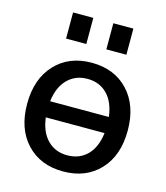

<svg xmlns="http://www.w3.org/2000/svg" viewBox="-112 -826 797 922"><g transform="rotate(15 286.5 -365.0)"><path d="M105.5 -63Q37.1 -135.7 37.1 -259.8Q37.1 -383.8 105.5 -457Q173.8 -530.3 287.1 -530.3Q400.4 -530.3 468.8 -457Q537.1 -383.8 537.1 -259.8Q537.1 -135.7 468.8 -63Q400.4 9.8 287.1 9.8Q173.8 9.8 105.5 -63ZM136.7 -610.4V-740.2H237.3V-610.4ZM140.6 -219.7Q149.4 -148.4 188 -109.4Q226.6 -70.3 286.6 -70.3Q346.7 -70.3 385.3 -108.9Q423.8 -147.5 432.6 -219.7ZM140.6 -299.8H432.6Q423.8 -372.1 385.3 -411.1Q346.7 -450.2 287.1 -450.2Q227.5 -450.2 188.5 -411.1Q149.4 -372.1 140.6 -299.8ZM336.9 -610.4V-740.2H436.5V-610.4Z"/></g></svg>

Font: GenEi M Gothic v2 Medium
Style: Regular
Weight: 500
Version: Version 2.0